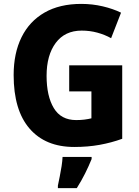

<svg xmlns="http://www.w3.org/2000/svg" viewBox="-20 -744 715 985"><path d="M335 -409H607V-32Q552 -12 491.5 -1Q431 10 361 10Q213 10 131.5 -84.5Q50 -179 50 -359Q50 -471 90.5 -553Q131 -635 208.5 -679.5Q286 -724 397 -724Q454 -724 507 -711.5Q560 -699 601 -679L550 -548Q518 -566 479.5 -576.5Q441 -587 399 -587Q313 -587 266 -524Q219 -461 219 -355Q219 -251 256 -189.5Q293 -128 371 -128Q394 -128 413.5 -130.5Q433 -133 449 -137V-275H335ZM450 72Q435 109 416.5 146Q398 183 374 221H277V208Q281 188 286.5 161.5Q292 135 296 108.5Q300 82 301 61H450Z"/></svg>

Font: Noto Sans Sinhala SemiCondensed ExtraBold
Style: Regular
Weight: 800
Width: 4
Designer: Jelle Bosma - Monotype Design Team
Foundry: Monotype Imaging Inc.
Version: Version 2.006; ttfautohint (v1.8.4.7-5d5b)